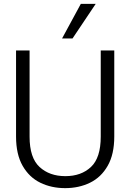

<svg xmlns="http://www.w3.org/2000/svg" viewBox="-20 -961 674 993"><path d="M317 12Q246 12 188.5 -16Q131 -44 97 -103.5Q63 -163 63 -255V-700H133V-254Q133 -145 184.5 -97.5Q236 -50 318 -50Q400 -50 450.5 -97.5Q501 -145 501 -254V-700H571V-255Q571 -163 537 -103.5Q503 -44 445.5 -16Q388 12 317 12ZM301 -762 398 -941H475L355 -762Z"/></svg>

Font: Host Grotesk Light
Style: Regular
Weight: 300
Designer: Doukan Karapınar
Foundry: Element Type
Version: Version 1.003